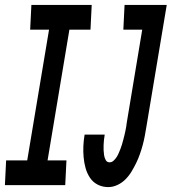

<svg xmlns="http://www.w3.org/2000/svg" viewBox="-51 -755 700 783"><path d="M391 8Q367 8 347.5 -2Q328 -12 316 -30Q304 -48 298 -69.5Q292 -91 290 -114Q288 -137 289 -159.5Q290 -182 294 -206H376Q374 -195 373 -184.5Q372 -174 371.5 -163.5Q371 -153 371.5 -142.5Q372 -132 373.5 -122Q375 -112 380 -102.5Q385 -93 396 -93Q405 -93 412.5 -100Q420 -107 425 -115Q430 -123 433.5 -131.5Q437 -140 440.5 -148.5Q444 -157 446.5 -166Q449 -175 451.5 -184Q454 -193 456 -201.5Q458 -210 460 -219Q462 -228 463.5 -237Q465 -246 466 -255L529 -634H452L457 -735H629L546 -238Q543 -220 539.5 -201Q536 -182 531 -163.5Q526 -145 519.5 -126.5Q513 -108 504.5 -90.5Q496 -73 485.5 -55.5Q475 -38 460.5 -23.5Q446 -9 427.5 -0.5Q409 8 391 8ZM-31 0 -26 -101H60L149 -634H72L77 -735H323L318 -634H232L143 -101H220L215 0Z"/></svg>

Font: Iosevka SS04 Extended
Style: Bold Italic
Weight: 700
Width: 7
Italic angle: -9°
Monospace: yes
Designer: Belleve Invis
Foundry: Belleve Invis
Version: Version 19.0.0; ttfautohint (v1.8.4)